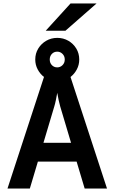

<svg xmlns="http://www.w3.org/2000/svg" viewBox="-20 -1080 656 1100"><path d="M23 0 232 -639Q209.5 -656.5 195.8 -682.5Q182 -708.5 182 -739Q182 -774 199.2 -802Q216.5 -830 245 -846.5Q273.5 -863 308 -863Q343 -863 371.5 -846.5Q400 -830 417 -802Q434 -774 434 -739Q434 -708.5 420.2 -682.5Q406.5 -656.5 384 -639L593 0H465L419 -154H197L151 0ZM229 -262H387L325 -470Q321.5 -482 316.2 -505.2Q311 -528.5 308 -548Q304.5 -528.5 299.8 -505.2Q295 -482 291 -470ZM308 -694Q325.5 -694 338.2 -706.8Q351 -719.5 351 -739Q351 -758.5 338.2 -771.2Q325.5 -784 308 -784Q289.5 -784 277.2 -771.2Q265 -758.5 265 -739Q265 -719.5 277.2 -706.8Q289.5 -694 308 -694ZM242 -904 384 -1060H533L355 -904Z"/></svg>

Font: Overpass Mono
Style: Bold
Weight: 700
Monospace: yes
Designer: Delve Withrington, Dave Bailey
Foundry: Delve Fonts LLC
Version: Version 4.000